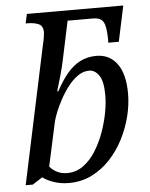

<svg xmlns="http://www.w3.org/2000/svg" viewBox="-54 -805 670 859"><g transform="rotate(-5 281.0 -375.0)"><path d="M221 10Q184 10 152.5 -1Q121 -12 104 -26L59 3H27L159 -618Q164 -638 166 -652.5Q168 -667 168 -671Q168 -701 147.5 -709.5Q127 -718 98 -718H90L99 -760H532L498 -600H451V-621Q450 -660 444 -680Q438 -700 425 -707Q412 -714 390 -714H278L240 -535Q237 -521 232.5 -503Q228 -485 222.5 -466Q217 -447 212 -430.5Q207 -414 204 -403H209Q233 -448 259.5 -480Q286 -512 318.5 -529Q351 -546 392 -546Q451 -546 485 -500Q519 -454 519 -365Q519 -316 506 -264Q493 -212 468 -163Q443 -114 406.5 -75Q370 -36 323.5 -13Q277 10 221 10ZM217 -35Q257 -35 289 -58Q321 -81 345 -119Q369 -157 385 -201.5Q401 -246 409 -289Q417 -332 417 -366Q417 -430 398.5 -456.5Q380 -483 354 -483Q328 -483 304 -466.5Q280 -450 259.5 -423.5Q239 -397 223 -367.5Q207 -338 196.5 -312Q186 -286 182 -269L139 -71Q152 -55 172 -45Q192 -35 217 -35Z"/></g></svg>

Font: Noto Serif
Style: Italic
Weight: 400
Italic angle: -12°
Designer: Monotype Design Team
Foundry: Monotype Imaging Inc.
Version: Version 2.013